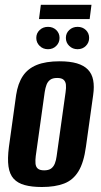

<svg xmlns="http://www.w3.org/2000/svg" viewBox="-20 -752 411 780"><path d="M150 7.7Q109 7.7 80.6 -0.1Q52.1 -7.8 35.6 -25.8Q19.1 -43.8 14.5 -75.5Q9.9 -107.1 16.3 -155.7L45.5 -365.9Q52.6 -412.9 72.8 -443.2Q93 -473.5 129.7 -488.3Q166.4 -503 222 -503Q264 -503 292.5 -494.6Q320.9 -486.1 337.3 -469.2Q353.6 -452.2 358.5 -426.5Q363.5 -400.8 358.5 -365.9L329.2 -156.4Q320.5 -91.6 298.7 -56Q277 -20.4 240.5 -6.4Q204 7.7 150 7.7ZM159.5 -60Q177.5 -60 187.6 -67.3Q197.6 -74.6 202.9 -88Q208.1 -101.3 210.1 -117.7L246.5 -377.9Q249.1 -395 247.8 -407.9Q246.5 -420.7 238.3 -428Q230.2 -435.3 212.2 -435.3Q194.1 -435.3 184.1 -428Q174 -420.7 169.1 -407.9Q164.2 -395 161.6 -377.9L125.2 -117.7Q123.2 -101.3 124.2 -88Q125.2 -74.6 133.3 -67.3Q141.5 -60 159.5 -60ZM175 -552.1Q154.7 -552.1 141.1 -565.5Q127.4 -578.8 127.4 -598Q127.4 -617.2 141.1 -630Q154.7 -642.9 175 -642.9Q195.2 -642.9 208.5 -630Q221.9 -617.2 221.9 -598Q221.9 -578.8 208.5 -565.5Q195.2 -552.1 175 -552.1ZM295.2 -552.1Q275 -552.1 261.3 -565.5Q247.6 -578.8 247.6 -598Q247.6 -617.2 261.3 -630Q275 -642.9 295.2 -642.9Q315.5 -642.9 328.8 -630Q342.1 -617.2 342.1 -598Q342.1 -578.8 328.8 -565.5Q315.5 -552.1 295.2 -552.1ZM138.4 -674.5 145.9 -732.4H351.6L344.2 -674.5Z"/></svg>

Font: Alumni Sans SC Thin
Style: Italic
Weight: 100
Italic angle: -8°
Designer: Robert E. Leuschke
Foundry: Robert E. Leuschke
Version: Version 1.016